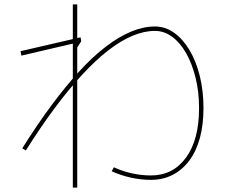

<svg xmlns="http://www.w3.org/2000/svg" viewBox="-20 -800 1040 870"><path d="M664 15Q619 15 573.5 5Q528 -5 486 -24L496 -42Q535 -24 578 -14.5Q621 -5 664 -5Q764 -5 823 -86Q882 -167 882 -310Q882 -383 866.5 -446.5Q851 -510 824 -558Q797 -606 760.5 -633Q724 -660 682 -660Q633 -660 579.5 -637.5Q526 -615 469 -570.5Q412 -526 351.5 -460.5Q291 -395 227 -309Q163 -223 97 -118L81 -128Q148 -235 213 -322.5Q278 -410 339.5 -477Q401 -544 460 -589Q519 -634 574.5 -657Q630 -680 682 -680Q729 -680 769 -651.5Q809 -623 839 -572.5Q869 -522 885.5 -455Q902 -388 902 -310Q902 -234 885.5 -174Q869 -114 837.5 -72Q806 -30 762 -7.5Q718 15 664 15ZM310 50V-780H330V50ZM77 -548 73 -568 345 -631 348 -613 324 -575 317 -604Z"/></svg>

Font: Murecho Thin Thin
Style: Regular
Weight: 250
Version: Version 1.010